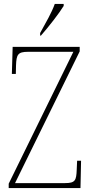

<svg xmlns="http://www.w3.org/2000/svg" viewBox="-20 -951 463 971"><path d="M183 -784V-771H187C226 -815 281 -886 302 -921V-931H257C241 -886 212 -837 183 -784ZM24 0H387L390 -138H370L368 -93C366 -39 361 -25 309 -25H56L383 -691V-714H44L40 -577H60L61 -620C63 -675 70 -689 122 -689H351L24 -22Z"/></svg>

Font: Noto Serif Georgian Condensed Thin
Style: Regular
Weight: 100
Width: 3
Designer: Monotype Design Team, Akaki Razmadze
Foundry: Google LLC
Version: Version 2.003